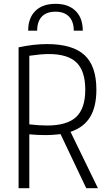

<svg xmlns="http://www.w3.org/2000/svg" viewBox="-20 -982 567 1002"><path d="M296 -282Q278 -280 258.5 -278.5Q239 -277 217 -277Q197 -277 175 -278Q153 -279 133 -281V0H77V-735Q157 -752 225 -752Q358 -752 420.5 -695Q483 -638 483 -514Q483 -425 450 -371Q417 -317 348 -294L491 0H430ZM226 -327Q330 -327 377.5 -371.5Q425 -416 425 -514Q425 -611 379.5 -655.5Q334 -700 234 -700Q196 -700 133 -691V-333Q185 -327 226 -327ZM365 -822Q365 -870 340 -895.5Q315 -921 270 -921Q223 -921 198.5 -895.5Q174 -870 174 -822H127Q127 -888 164.5 -925Q202 -962 270 -962Q337 -962 374.5 -925Q412 -888 412 -822Z"/></svg>

Font: Encode Sans Compressed
Style: Light
Weight: 300
Designer: Pablo Impallari, Andres Torresi
Foundry: Pablo Impallari, Andres Torresi
Version: Version 1.000; ttfautohint (v1.00) -l 8 -r 50 -G 200 -x 14 -